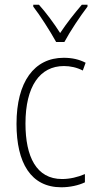

<svg xmlns="http://www.w3.org/2000/svg" viewBox="-20 -784 406 814"><path d="M218 -606H253C277 -651 319 -714 351 -756V-764H327C292 -723 263 -686 235 -644C209 -685 174 -732 145 -764H121V-756C149 -720 192 -653 218 -606ZM240 10C276 10 313 2 340 -11V-46C310 -33 276 -25 243 -25C134 -25 88 -120 88 -260C88 -418 149 -504 251 -504C278 -504 306 -498 331 -485L343 -518C316 -532 286 -539 250 -539C125 -539 50 -437 50 -259C50 -93 111 10 240 10Z"/></svg>

Font: Noto Sans Gurmukhi Condensed ExtraLight
Style: Regular
Weight: 200
Width: 3
Designer: Jelle Bosma - Monotype Design Team
Foundry: Monotype Imaging Inc.
Version: Version 2.004